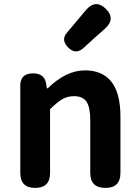

<svg xmlns="http://www.w3.org/2000/svg" viewBox="-20 -918 681 938"><path d="M79.1 -73.2V-500Q79.1 -559.6 141.6 -559.6Q199.2 -559.6 206.1 -505.9L209 -486.3H212.9Q302.7 -574.2 394.5 -574.2Q568.4 -574.2 568.4 -348.6V-73.2Q568.4 0 495.1 0Q420.9 0 420.9 -73.2V-331.1Q420.9 -394.5 402.3 -421.4Q383.8 -448.2 341.8 -448.2Q309.6 -448.2 284.7 -433.6Q259.8 -418.9 224.6 -384.8V-73.2Q224.6 0 152.3 0Q79.1 0 79.1 -73.2ZM492.2 -777.3Q457 -747.1 385.7 -681.6Q348.6 -650.4 313.5 -685.5Q276.4 -722.7 306.6 -757.8L399.4 -868.2Q446.3 -923.8 497.1 -875Q546.9 -826.2 492.2 -777.3Z"/></svg>

Font: GenSenMaruGothic TW TTF Bold
Style: Regular
Weight: 700
Version: Version 1.301